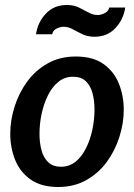

<svg xmlns="http://www.w3.org/2000/svg" viewBox="-20 -736 536 768"><path d="M213 12Q145 12 102.5 -18Q60 -48 40.5 -96.5Q21 -145 21 -201Q21 -255 38.5 -310Q56 -365 89 -410Q122 -455 171 -482.5Q220 -510 283 -510Q352 -510 394 -480Q436 -450 455.5 -401.5Q475 -353 475 -297Q475 -243 457.5 -188Q440 -133 407 -88Q374 -43 325 -15.5Q276 12 213 12ZM224 -69Q257 -69 282 -89Q307 -109 324 -143Q341 -177 349.5 -217.5Q358 -258 358 -298Q358 -334 350 -363.5Q342 -393 323.5 -411Q305 -429 272 -429Q239 -429 214 -409Q189 -389 172 -355Q155 -321 146.5 -281Q138 -241 138 -200Q138 -165 146 -135Q154 -105 173 -87Q192 -69 224 -69ZM481 -706Q474 -658 441.5 -623.5Q409 -589 358 -589Q331 -589 310 -599Q289 -609 271 -619Q253 -629 234 -629Q221 -629 206 -621.5Q191 -614 189 -599H124Q131 -647 163.5 -681.5Q196 -716 247 -716Q275 -716 295.5 -706Q316 -696 334 -686Q352 -676 371 -676Q384 -676 399 -683.5Q414 -691 417 -706Z"/></svg>

Font: Rosario
Style: Bold Italic
Weight: 700
Italic angle: -8.05°
Designer: Hector Gatti
Foundry: Omnibus Type
Version: Version 1.101; ttfautohint (v1.8.1.43-b0c9)